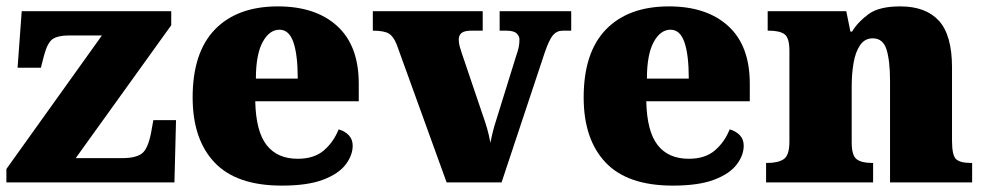

<svg xmlns="http://www.w3.org/2000/svg" viewBox="-20 -571 3087 601"><path d="M0 0V-42L299 -460H195Q163 -460 146 -449.5Q129 -439 118 -398L108 -359H35L48 -536H516V-492L217 -76H362Q404 -76 423.5 -90Q443 -104 453 -156L460 -195H531L526 0Z M862 10Q720 10 651.5 -62.5Q583 -135 583 -266Q583 -407 653 -479Q723 -551 850 -551Q968 -551 1035.5 -489.5Q1103 -428 1103 -309V-254H779Q781 -160 814.5 -117Q848 -74 912 -74Q963 -74 993.5 -100Q1024 -126 1040 -166Q1059 -161 1071.5 -148Q1084 -135 1084 -115Q1084 -85 1062 -56Q1040 -27 991.5 -8.5Q943 10 862 10ZM912 -325Q912 -399 898.5 -438.5Q885 -478 855 -478Q823 -478 802 -439Q781 -400 781 -325Z M1222 -431Q1212 -457 1197 -466Q1182 -475 1147 -475V-536H1491V-475H1456Q1434 -475 1425 -468Q1416 -461 1416 -447Q1416 -436 1419 -425.5Q1422 -415 1425 -406L1489 -217Q1499 -189 1505 -168Q1511 -147 1515 -124Q1523 -164 1532 -191L1596 -397Q1601 -411 1603.5 -422.5Q1606 -434 1606 -448Q1606 -458 1597 -466.5Q1588 -475 1565 -475H1544V-536H1768V-475H1742Q1723 -475 1711 -461Q1699 -447 1685 -406L1550 0H1378Z M2086 10Q1944 10 1875.5 -62.5Q1807 -135 1807 -266Q1807 -407 1877 -479Q1947 -551 2074 -551Q2192 -551 2259.5 -489.5Q2327 -428 2327 -309V-254H2003Q2005 -160 2038.5 -117Q2072 -74 2136 -74Q2187 -74 2217.5 -100Q2248 -126 2264 -166Q2283 -161 2295.5 -148Q2308 -135 2308 -115Q2308 -85 2286 -56Q2264 -27 2215.5 -8.5Q2167 10 2086 10ZM2136 -325Q2136 -399 2122.5 -438.5Q2109 -478 2079 -478Q2047 -478 2026 -439Q2005 -400 2005 -325Z M2378 0V-61H2382Q2416 -61 2433.5 -73Q2451 -85 2451 -128V-412Q2451 -453 2435.5 -464Q2420 -475 2387 -475H2383V-536H2629L2642 -472H2647Q2666 -503 2699 -527Q2732 -551 2798 -551Q2878 -551 2919 -506Q2960 -461 2960 -360V-131Q2960 -85 2972.5 -73Q2985 -61 3019 -61H3023V0H2766V-317Q2766 -381 2755 -416Q2744 -451 2712 -451Q2687 -451 2672.5 -430Q2658 -409 2652 -375Q2646 -341 2646 -301V-125Q2646 -85 2661 -73Q2676 -61 2709 -61H2713V0Z"/></svg>

Font: Noto Serif Tamil Black
Style: Italic
Weight: 900
Italic angle: -12°
Designer: Indian Type Foundry, Tom Grace, and the Monotype Design Team
Foundry: Monotype Imaging Inc.
Version: Version 2.003; ttfautohint (v1.8.4.7-5d5b)